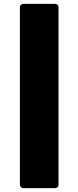

<svg xmlns="http://www.w3.org/2000/svg" viewBox="-20 -810 406 994"><path d="M83 146V-772Q83 -780 88.5 -785Q94 -790 101 -790H265Q273 -790 278 -785Q283 -780 283 -772V146Q283 154 278 159Q273 164 265 164H101Q94 164 88.5 159Q83 154 83 146Z"/></svg>

Font: LINE Seed JP_TTF ExtraBold
Style: Regular
Weight: 800
Designer: LY Corporation & Fontrix & Fontworks
Version: Version 1.015